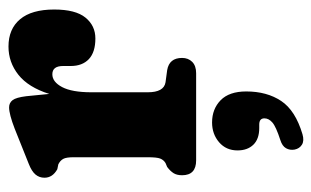

<svg xmlns="http://www.w3.org/2000/svg" viewBox="-164 -330 752 464"><g transform="rotate(-90 212.0 -98.0)"><path d="M211.5 -410.5 217 -355Q233 -405.5 263.2 -429.5Q293.5 -453.5 331.5 -453.5Q374 -453.5 397.5 -425.5Q421 -397.5 421 -343Q421 -291.5 401.5 -267.5Q382 -243.5 351 -243.5Q318 -243.5 301.2 -259.2Q284.5 -275 284.5 -303V-321.5Q284.5 -347.5 264.5 -347.5Q246 -347.5 233.5 -323.8Q221 -300 221 -253V-117Q221 -78 245 -74L274.5 -70Q304 -65 304 -34Q304 -19 294.5 -9.5Q285 0 267 0H56.5Q20.5 0 20.5 -34Q20.5 -46.5 25.5 -54.5Q30.5 -62.5 40.5 -70L50 -74Q57.5 -78.5 60.8 -86.8Q64 -95 64 -117V-296Q64 -314 60 -321.2Q56 -328.5 47 -333L35 -335.5Q14.5 -347 14.5 -366.5Q14.5 -379 22.2 -388.2Q30 -397.5 48 -404.5L133 -438.5Q168 -452 184.5 -452Q195.5 -452 202 -443.5Q208.5 -435 211.5 -410.5ZM134.5 152.5Q108 152.5 94.2 138.2Q80.5 124 80.5 100Q80.5 72.5 100.2 55.5Q120 38.5 148 38.5Q180.5 38.5 201.8 59.2Q223 80 223 121Q223 171 200 205.5Q177 240 119.5 257Q104 261.5 94.5 255.8Q85 250 82.5 238Q80.5 226.5 85.8 217.2Q91 208 105.5 203.5Q138 193 148 184.2Q158 175.5 158 165Q158 152.5 143 152.5Z"/></g></svg>

Font: Fraunces 144pt SuperSoft
Style: Bold
Weight: 700
Version: Version 1.000;[b76b70a41]